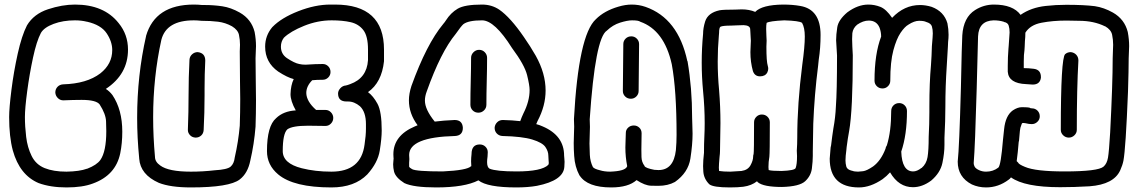

<svg xmlns="http://www.w3.org/2000/svg" viewBox="-20 -820 4980 840"><path d="M271 0Q201 0 149 -19Q66 -54 36 -162Q20 -222 20 -308Q20 -347 30 -426.5Q40 -506 57.5 -585Q75 -664 98 -709Q128 -759 190 -779.5Q252 -800 308 -800Q435 -800 499 -719Q540 -669 540 -603Q540 -495 443 -431Q459 -421 472 -404Q515 -340 515 -244Q515 -193 506 -149Q486 -53 386 -17Q341 0 271 0ZM271 -69Q328 -70 361 -82H362Q403 -98 419 -120Q445 -157 445 -246Q445 -256 444 -288.5Q443 -321 416 -363Q401 -383 337 -383Q303 -383 257 -381Q243 -381 233 -391Q223 -401 222 -415Q222 -430 231.5 -440Q241 -450 256 -451Q360 -454 419 -499Q471 -540 471 -601Q471 -638 446.5 -674.5Q422 -711 361 -725H360Q336 -731 308 -731Q256 -731 214.5 -715.5Q173 -700 159 -676Q140 -640 124.5 -568Q109 -496 99 -421Q89 -346 89 -308Q89 -267 94.5 -221Q100 -175 118.5 -137.5Q137 -100 175.5 -84.5Q214 -69 271 -69Z M836 -218H835Q820 -219 811 -229Q802 -239 802 -251V-254Q805 -330 805 -405.5Q805 -481 809 -559Q810 -573 820.5 -582.5Q831 -592 845 -592Q878 -588 878 -555Q875 -494 875 -434V-404Q875 -328 871 -251Q870 -236 860 -227Q850 -218 836 -218ZM815 0Q726 0 675 -20Q594 -56 589 -126V-127Q580 -218 580 -305Q580 -490 619 -662V-663Q659 -800 828 -800Q846 -800 865 -798H878Q915 -798 952.5 -792.5Q990 -787 1029 -765Q1080 -736 1094 -680Q1100 -648 1100 -618L1098 -565Q1098 -515 1099 -466Q1100 -424 1100 -381Q1100 -324 1098 -266Q1092 -190 1075 -117Q1064 -62 1029 -35Q984 0 815 0ZM815 -69Q868 -69 919 -75Q974 -78 989 -91Q1004 -104 1007 -131Q1023 -201 1029 -270Q1031 -329 1031 -387L1030 -465Q1029 -514 1029 -595L1030 -624Q1030 -646 1025.5 -667.5Q1021 -689 995 -705Q966 -721 934 -725Q902 -729 861 -729Q843 -731 828 -731Q708 -731 686 -646Q650 -483 650 -307Q650 -222 658 -134Q658 -112 681 -96Q717 -69 815 -69Z M1430 0Q1265 0 1197 -57Q1148 -98 1148 -159Q1148 -269 1188 -303Q1220 -334 1274 -337Q1251 -378 1251 -408Q1252 -447 1265 -474Q1237 -481 1197 -507Q1140 -547 1140 -616Q1140 -664 1171 -701L1172 -702Q1211 -742 1285 -771Q1359 -800 1425 -800H1446Q1660 -800 1660 -603V-552Q1650 -459 1590 -417Q1613 -400 1631.5 -366Q1650 -332 1650 -249Q1650 -215 1641.5 -161.5Q1633 -108 1587 -57Q1531 0 1430 0ZM1430 -69Q1560 -69 1575 -188Q1581 -227 1581 -257V-277Q1581 -330 1555 -355Q1530 -376 1503 -376H1496Q1459 -376 1459 -411Q1459 -423 1469 -434Q1479 -445 1493 -446Q1499 -447 1512 -452Q1585 -478 1590 -557V-603Q1590 -662 1569.5 -688.5Q1549 -715 1514 -723Q1479 -731 1431 -731Q1370 -731 1310.5 -707Q1251 -683 1222 -655Q1209 -638 1209 -616Q1209 -584 1235 -566Q1268 -544 1289 -540Q1301 -537 1317 -537Q1362 -540 1392 -540Q1406 -540 1416 -530Q1426 -520 1426 -505Q1426 -491 1416 -481Q1406 -471 1392 -471Q1366 -471 1346 -469Q1320 -443 1320 -413Q1321 -376 1363 -339H1404Q1418 -339 1428 -328.5Q1438 -318 1438 -304Q1438 -290 1428 -279.5Q1418 -269 1404 -269L1328 -270Q1259 -270 1237 -254Q1217 -235 1217 -159Q1217 -105 1300 -84Q1359 -69 1430 -69Z M2073 -327Q2058 -327 2048 -337Q2038 -347 2038 -362Q2038 -409 2039.5 -466Q2041 -523 2041 -567Q2041 -581 2051.5 -591.5Q2062 -602 2076 -602Q2091 -602 2101 -591.5Q2111 -581 2111 -567Q2111 -521 2109.5 -464.5Q2108 -408 2108 -362Q2108 -347 2097.5 -337Q2087 -327 2073 -327ZM2239 0Q2112 0 2073 -31Q2013 0 1888 0Q1789 0 1749 -19Q1711 -43 1704 -69Q1700 -86 1700 -101Q1700 -108 1701 -114.5Q1702 -121 1702 -127Q1702 -130 1701.5 -132Q1701 -134 1701 -145Q1701 -227 1795 -267L1807 -272Q1769 -323 1769 -381Q1769 -410 1780 -444Q1846 -627 1919 -715Q1926 -723 1931 -731Q1952 -764 1982.5 -782Q2013 -800 2089 -800Q2131 -800 2164 -778Q2213 -744 2272 -658Q2300 -618 2324 -576Q2367 -499 2367 -424Q2367 -357 2332 -291L2326 -277Q2341 -273 2354 -267Q2448 -227 2448 -139Q2448 -134 2449 -127Q2450 -120 2450 -112L2449 -90Q2445 -30 2329 -7Q2290 0 2239 0ZM2240 -70Q2350 -70 2379 -99L2381 -106Q2381 -111 2380 -120Q2379 -129 2379 -139Q2379 -158 2366 -177Q2353 -196 2309 -209.5Q2265 -223 2178 -225Q2163 -226 2153.5 -236Q2144 -246 2144 -261Q2145 -275 2155 -285Q2165 -295 2180 -295Q2222 -294 2256 -290Q2262 -307 2270 -324Q2297 -377 2297 -426Q2297 -447 2286 -491.5Q2275 -536 2220 -610Q2144 -731 2089 -731Q2029 -731 2007 -714Q1997 -705 1974 -672Q1908 -592 1847 -420Q1839 -399 1839 -380Q1839 -341 1882 -288Q1920 -293 1969 -295Q2003 -295 2005 -261Q2005 -227 1971 -225Q1770 -220 1770 -142L1771 -124Q1771 -115 1770 -108V-91Q1772 -86 1783 -80Q1800 -70 1917 -70Q2024 -75 2041 -93H2042L2041 -114Q2041 -129 2043 -146Q2043 -188 2079 -188Q2094 -188 2104 -178Q2114 -168 2114 -154L2113 -135Q2111 -121 2111 -111Q2111 -88 2122 -82Q2151 -70 2240 -70Z M2740 -388Q2725 -388 2715 -398Q2705 -408 2705 -422L2707 -627Q2707 -641 2717 -651Q2727 -661 2742 -661Q2756 -661 2766 -651Q2776 -641 2776 -627L2774 -422Q2774 -408 2764 -398Q2754 -388 2740 -388ZM2654 0Q2550 0 2516 -52Q2515 -52 2515 -53Q2495 -90 2492 -138Q2490 -166 2490 -194L2492 -266L2491 -299Q2511 -667 2587 -736Q2624 -773 2686 -791Q2716 -800 2744 -800Q2775 -800 2804 -790Q2947 -740 2987 -553L2988 -552Q3008 -435 3008 -306V-305Q3008 -290 3009 -272Q3010 -254 3010 -235Q3010 -188 3000.5 -126.5Q2991 -65 2933 -24Q2902 -7 2860 -7Q2855 -7 2828.5 -7.5Q2802 -8 2765 -32Q2729 0 2654 0ZM2666 -70Q2718 -74 2724 -93Q2716 -133 2716 -175Q2716 -192 2717 -209Q2718 -226 2718 -239Q2718 -252 2728 -261.5Q2738 -271 2753 -271Q2767 -271 2777 -261.5Q2787 -252 2787 -237L2786 -166Q2786 -155 2786.5 -133Q2787 -111 2800 -94V-93Q2806 -84 2843 -77L2861 -76Q2927 -76 2937 -163Q2940 -197 2940 -230Q2940 -426 2919 -539Q2886 -688 2781 -725Q2774 -731 2745 -731Q2725 -731 2693 -721Q2661 -711 2635 -686Q2584 -654 2560 -298Q2561 -282 2561 -265L2559 -192Q2559 -172 2560.5 -142.5Q2562 -113 2574 -89Q2580 -81 2605 -75Q2624 -69 2650 -69Z M3175 -69 3224 -72Q3252 -76 3263.5 -97Q3275 -118 3275 -135Q3275 -141 3277 -146Q3279 -156 3279 -285Q3279 -299 3289 -309Q3299 -319 3313 -319Q3328 -319 3338 -309Q3348 -299 3348 -285Q3348 -151 3346 -134Q3342 -112 3342 -89Q3342 -82 3343 -76Q3356 -72 3399 -72Q3457 -74 3461 -85Q3467 -101 3467 -137L3466 -161Q3468 -189 3468 -219Q3468 -365 3490 -537Q3501 -616 3501 -660Q3501 -699 3489 -720Q3477 -729 3411 -731Q3347 -728 3334 -720Q3332 -710 3332 -693Q3332 -675 3333 -663Q3334 -651 3334 -642L3333 -616Q3333 -551 3339 -532Q3341 -526 3341 -519Q3341 -512 3337 -503Q3328 -486 3305 -486Q3282 -486 3274 -509Q3263 -549 3263 -592L3265 -642Q3265 -649 3264 -659Q3263 -669 3263 -678Q3263 -687 3262 -694Q3260 -709 3233 -710Q3216 -710 3202.5 -709Q3189 -708 3178 -708Q3142 -708 3132 -703Q3126 -699 3126 -676L3125 -664Q3120 -608 3120 -551Q3120 -489 3126 -426Q3132 -353 3132 -281Q3132 -249 3131 -219Q3130 -189 3130 -159Q3130 -149 3128 -133Q3125 -100 3125 -86L3126 -72Q3145 -69 3175 -69ZM3173 0Q3100 0 3083 -14Q3059 -38 3057 -70L3056 -93Q3056 -117 3060 -152V-159Q3060 -191 3061.5 -221Q3063 -251 3063 -281Q3063 -350 3056 -421Q3050 -484 3050 -546Q3050 -609 3056 -672Q3056 -697 3065 -726Q3077 -764 3128 -775Q3144 -778 3197 -778Q3210 -779 3225 -779Q3258 -779 3284 -768Q3314 -799 3406 -800Q3448 -800 3481 -794Q3570 -779 3570 -667Q3570 -610 3562 -559L3559 -530Q3543 -405 3538 -278V-277Q3537 -249 3537 -219Q3537 -189 3536 -158V-138Q3536 -115 3532 -83Q3528 -51 3503 -27.5Q3478 -4 3401 -2Q3320 -2 3295 -23L3292 -27Q3268 -8 3232 -3Q3208 0 3173 0Z M3738 0Q3610 0 3610 -126L3614 -175L3616 -184Q3621 -226 3626 -258Q3635 -306 3637 -354Q3642 -419 3642 -577L3638 -644Q3638 -668 3643 -700.5Q3648 -733 3687 -766Q3733 -800 3779 -800Q3806 -800 3831.5 -790Q3857 -780 3883 -742Q3936 -798 4005 -798Q4030 -798 4056 -790Q4110 -770 4125 -718Q4130 -693 4130 -668Q4130 -653 4128 -637L4127 -615Q4125 -572 4122 -531Q4116 -442 4116 -354Q4116 -293 4112 -217V-186Q4112 -150 4103 -107Q4094 -64 4054 -30Q4015 -1 3974 -1Q3912 -1 3874 -66Q3859 -49 3841 -36Q3788 0 3738 0ZM3734 -69Q3740 -69 3756 -71Q3772 -73 3800 -92Q3834 -117 3854 -169Q3855 -177 3860 -184Q3879 -245 3879 -334Q3879 -349 3889 -359Q3899 -369 3914 -369Q3928 -369 3938 -359Q3948 -349 3948 -334Q3948 -230 3923 -157Q3926 -70 3975 -70Q3992 -70 4011 -85H4012Q4033 -103 4038 -132.5Q4043 -162 4043 -221Q4046 -279 4046 -329V-354Q4046 -458 4053 -535Q4056 -576 4057 -618Q4061 -663 4061 -674Q4061 -691 4057 -704.5Q4053 -718 4032 -724Q4022 -729 4001 -729Q3980 -729 3954 -712Q3938 -703 3920 -676.5Q3902 -650 3888.5 -600Q3875 -550 3875 -467Q3875 -453 3865 -443Q3855 -433 3841 -433Q3826 -433 3816 -443Q3806 -453 3806 -467Q3806 -584 3835 -660Q3835 -680 3828 -699Q3815 -730 3781 -730Q3756 -730 3730 -712Q3712 -697 3709 -675Q3708 -664 3708 -649Q3708 -635 3709 -616.5Q3710 -598 3711 -578Q3711 -338 3695 -247Q3689 -215 3684 -176L3683 -165Q3679 -136 3679 -118Q3679 -105 3682.5 -91.5Q3686 -78 3707 -73H3708Q3718 -69 3734 -69Z M4294 0Q4261 0 4232 -13Q4170 -45 4170 -113Q4177 -176 4184 -437Q4188 -634 4190 -664V-665Q4195 -744 4246 -776Q4284 -800 4328 -800Q4412 -800 4445 -755Q4491 -787 4555 -794Q4599 -799 4645 -799Q4722 -799 4770 -793Q4810 -787 4849 -765Q4900 -736 4914 -680Q4920 -648 4920 -618L4918 -565Q4918 -516 4915 -419Q4905 -169 4895 -117Q4891 -97 4881 -75Q4853 -13 4747 -5Q4680 -1 4618 -1Q4463 -1 4403 -44Q4399 -38 4393 -34Q4348 0 4294 0ZM4294 -69Q4325 -69 4348 -87Q4359 -98 4368 -208L4373 -255Q4379 -314 4411 -337Q4432 -351 4450 -351Q4487 -351 4487 -347L4494 -346Q4509 -346 4519 -336Q4529 -326 4529 -311Q4529 -297 4518.5 -287Q4508 -277 4494 -277Q4482 -277 4466 -281L4458 -282Q4454 -282 4452.5 -281.5Q4451 -281 4449 -275Q4443 -261 4442 -247L4438 -202L4437 -201Q4433 -151 4428 -115L4434 -109Q4437 -101 4464 -90Q4510 -70 4637 -70Q4784 -70 4808 -91Q4823 -104 4827.5 -130.5Q4832 -157 4837 -241Q4848 -454 4848 -565Q4848 -580 4849 -595Q4850 -610 4850 -624Q4850 -646 4845.5 -668Q4841 -690 4815 -705H4814Q4765 -729 4701 -729L4645 -730Q4586 -730 4536.5 -720.5Q4487 -711 4466 -677Q4466 -658 4464 -640L4463 -616L4462 -600Q4459 -583 4459 -551V-522Q4479 -522 4503 -519Q4534 -515 4534 -483V-480Q4530 -450 4498 -450L4469 -452Q4393 -455 4389 -506V-532Q4389 -570 4392 -607L4393 -619L4397 -678Q4397 -695 4393 -708Q4389 -721 4372 -724Q4372 -725 4371 -725Q4351 -731 4327 -731Q4262 -729 4259 -661Q4259 -637 4253 -431Q4246 -180 4240 -108V-105Q4240 -99 4244 -91Q4248 -83 4262.5 -76Q4277 -69 4294 -69ZM4656 -218Q4642 -218 4631.5 -228Q4621 -238 4621 -252Q4621 -566 4640 -583Q4650 -592 4665 -592Q4680 -590 4689 -580Q4698 -570 4698 -555Q4691 -433 4691 -252Q4691 -238 4680.5 -228Q4670 -218 4656 -218Z"/></svg>

Font: Bubblez Graffiti
Style: Regular
Weight: 400
Designer: GGBotNet
Foundry: GGBotNet
Version: 1.00